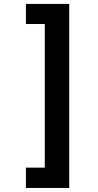

<svg xmlns="http://www.w3.org/2000/svg" viewBox="-20 -811 498 974"><path d="M111.4 142.5V39.4H207.2V-689.2H111.4V-791.1H331.2V142.5Z"/></svg>

Font: Comme
Style: Regular
Weight: 400
Designer: Vernon Adams
Foundry: Vernon Adams
Version: Version 1.000;gftools[0.9.27]